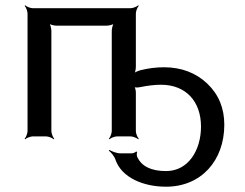

<svg xmlns="http://www.w3.org/2000/svg" viewBox="-20 -515 925 725"><path d="M739 -37C739 51 692 131 607 131C551 131 514 113 498 77C496 72 496 62 498 59L494 57C492 60 483 64 478 64H434C420 64 401 56 393 51L391 54C399 60 412 75 416 88C439 155 520 190 607 190C740 190 827 91 827 -44C827 -106 806 -158 763 -199C720 -240 665 -261 599 -261C569 -261 539 -257 511 -250C502 -248 487 -241 482 -236L486 -233C490 -239 493 -253 493 -263V-464C493 -473 499 -488 504 -493L502 -495C497 -490 482 -484 473 -484H104C95 -484 80 -490 75 -495L73 -493C78 -488 84 -473 84 -464V-20C84 -11 78 4 73 9L75 11C80 6 95 0 104 0H154C163 0 178 6 183 11L185 9C180 4 174 -11 174 -20V-398C174 -407 170 -424 165 -429L163 -427C168 -422 185 -418 194 -418H382C391 -418 408 -422 413 -427L411 -429C406 -424 402 -407 402 -398V-20C402 -11 396 4 391 9L393 11C398 6 413 0 422 0H473C482 0 497 6 502 11L504 9C499 4 493 -11 493 -20V-166C493 -173 490 -187 486 -190L484 -187C488 -184 502 -184 509 -186C539 -192 565 -195 588 -195C682 -195 739 -132 739 -37Z"/></svg>

Font: Gamestation Storm
Style: Regular
Weight: 400
Designer: Jonas Hecksher
Foundry: Jonas Hecksher, Playtypeª, e-types AS
Version: Version 1.003